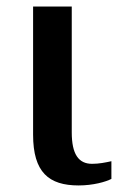

<svg xmlns="http://www.w3.org/2000/svg" viewBox="-20 -556 366 586"><path d="M220 10C264 10 303 -1 320 -10V-64C302 -60 282 -56 261 -56C220 -56 199 -85 199 -152V-536H81V-145C81 -30 129 10 220 10Z"/></svg>

Font: Noto Serif Condensed Semi
Style: Regular
Weight: 600
Width: 3
Designer: Monotype Design Team
Foundry: Monotype Imaging Inc.
Version: Version 1.002